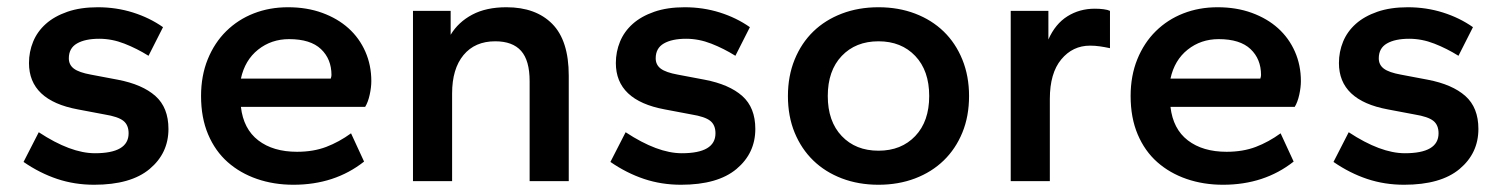

<svg xmlns="http://www.w3.org/2000/svg" viewBox="-20 -500 4146 530"><path d="M240 10Q186 10 138 -6Q90 -22 45 -53L87 -135Q175 -77 242 -77Q335 -77 335 -132Q335 -155 320.5 -166.5Q306 -178 269 -184L195 -198Q60 -223 60 -326Q60 -357 71.5 -385Q83 -413 106.5 -434Q130 -455 166 -467.5Q202 -480 250 -480Q301 -480 347 -465.5Q393 -451 430 -425L390 -346Q358 -366 323.5 -379.5Q289 -393 254 -393Q215 -393 192.5 -380Q170 -367 170 -339Q170 -321 184 -310.5Q198 -300 231 -294L305 -280Q373 -267 409 -235Q445 -203 445 -144Q445 -77 393 -33.5Q341 10 240 10Z M790 10Q736 10 689.5 -6Q643 -22 608.5 -52.5Q574 -83 554.5 -129Q535 -175 535 -235Q535 -291 553.5 -336.5Q572 -382 604.5 -414Q637 -446 680.5 -463Q724 -480 775 -480Q827 -480 869.5 -464.5Q912 -449 942 -422Q972 -395 988.5 -357.5Q1005 -320 1005 -276Q1005 -259 1000.5 -238.5Q996 -218 988 -205H645Q652 -144 693 -112.5Q734 -81 800 -81Q845 -81 880.5 -94.5Q916 -108 949 -132L985 -54Q904 10 790 10ZM778 -392Q729 -392 692.5 -363Q656 -334 645 -283H893Q895 -289 895 -293Q895 -337 866 -364.5Q837 -392 778 -392Z M1442 0V-276Q1442 -333 1418.5 -359.5Q1395 -386 1347 -386Q1291 -386 1259.5 -348Q1228 -310 1228 -242V0H1120V-470H1224V-404Q1245 -439 1283.5 -459.5Q1322 -480 1378 -480Q1459 -480 1504.5 -434Q1550 -388 1550 -291V0Z M1860 10Q1806 10 1758 -6Q1710 -22 1665 -53L1707 -135Q1795 -77 1862 -77Q1955 -77 1955 -132Q1955 -155 1940.5 -166.5Q1926 -178 1889 -184L1815 -198Q1680 -223 1680 -326Q1680 -357 1691.5 -385Q1703 -413 1726.5 -434Q1750 -455 1786 -467.5Q1822 -480 1870 -480Q1921 -480 1967 -465.5Q2013 -451 2050 -425L2010 -346Q1978 -366 1943.5 -379.5Q1909 -393 1874 -393Q1835 -393 1812.5 -380Q1790 -367 1790 -339Q1790 -321 1804 -310.5Q1818 -300 1851 -294L1925 -280Q1993 -267 2029 -235Q2065 -203 2065 -144Q2065 -77 2013 -33.5Q1961 10 1860 10Z M2405 10Q2350 10 2304 -7.5Q2258 -25 2225 -57Q2192 -89 2173.5 -134Q2155 -179 2155 -235Q2155 -290 2173.5 -335.5Q2192 -381 2225 -413Q2258 -445 2304 -462.5Q2350 -480 2405 -480Q2460 -480 2506 -462.5Q2552 -445 2585 -413Q2618 -381 2636.5 -335.5Q2655 -290 2655 -235Q2655 -179 2636.5 -134Q2618 -89 2585 -57Q2552 -25 2506 -7.5Q2460 10 2405 10ZM2405 -84Q2468 -84 2506.5 -124.5Q2545 -165 2545 -235Q2545 -305 2506.5 -345.5Q2468 -386 2405 -386Q2342 -386 2303.5 -345.5Q2265 -305 2265 -235Q2265 -165 2303.5 -124.5Q2342 -84 2405 -84Z M2770 0V-470H2874V-391Q2893 -434 2926.5 -455Q2960 -476 3002 -476Q3015 -476 3026.5 -474.5Q3038 -473 3044 -470V-367Q3030 -370 3016.5 -372Q3003 -374 2989 -374Q2941 -374 2909.5 -336Q2878 -298 2878 -227V0Z M3356 10Q3302 10 3255.5 -6Q3209 -22 3174.5 -52.5Q3140 -83 3120.5 -129Q3101 -175 3101 -235Q3101 -291 3119.5 -336.5Q3138 -382 3170.5 -414Q3203 -446 3246.5 -463Q3290 -480 3341 -480Q3393 -480 3435.5 -464.5Q3478 -449 3508 -422Q3538 -395 3554.5 -357.5Q3571 -320 3571 -276Q3571 -259 3566.5 -238.5Q3562 -218 3554 -205H3211Q3218 -144 3259 -112.5Q3300 -81 3366 -81Q3411 -81 3446.5 -94.5Q3482 -108 3515 -132L3551 -54Q3470 10 3356 10ZM3344 -392Q3295 -392 3258.5 -363Q3222 -334 3211 -283H3459Q3461 -289 3461 -293Q3461 -337 3432 -364.5Q3403 -392 3344 -392Z M3856 10Q3802 10 3754 -6Q3706 -22 3661 -53L3703 -135Q3791 -77 3858 -77Q3951 -77 3951 -132Q3951 -155 3936.5 -166.5Q3922 -178 3885 -184L3811 -198Q3676 -223 3676 -326Q3676 -357 3687.5 -385Q3699 -413 3722.5 -434Q3746 -455 3782 -467.5Q3818 -480 3866 -480Q3917 -480 3963 -465.5Q4009 -451 4046 -425L4006 -346Q3974 -366 3939.5 -379.5Q3905 -393 3870 -393Q3831 -393 3808.5 -380Q3786 -367 3786 -339Q3786 -321 3800 -310.5Q3814 -300 3847 -294L3921 -280Q3989 -267 4025 -235Q4061 -203 4061 -144Q4061 -77 4009 -33.5Q3957 10 3856 10Z"/></svg>

Font: Gantari SemiBold
Style: Regular
Weight: 600
Designer: Anugrah Pasau
Foundry: Lafontype
Version: Version 1.000; ttfautohint (v1.8.4)